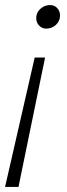

<svg xmlns="http://www.w3.org/2000/svg" viewBox="-45 -520 266 758"><path d="M133 -293 28 218H-25L92 -293ZM153 -500Q170 -500 181 -488Q192 -476 192 -459Q192 -437 176 -422Q160 -407 137 -407Q121 -407 109.5 -419Q98 -431 98 -448Q98 -463 105.5 -474.5Q113 -486 125.5 -493Q138 -500 153 -500Z"/></svg>

Font: Red Hat Text
Style: Italic
Weight: 300
Italic angle: -12°
Designer: Pentagram, MCKL
Foundry: Pentagram, MCKL
Version: Version 1.023